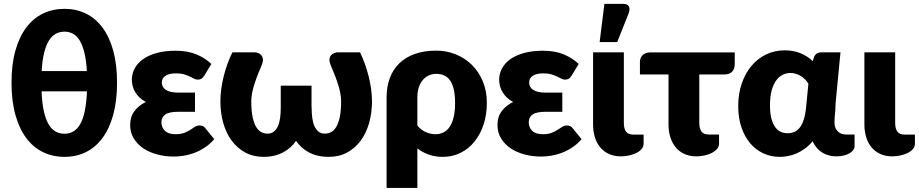

<svg xmlns="http://www.w3.org/2000/svg" viewBox="-20 -782 4628 967"><path d="M189.5 -322Q191.5 -264 200.5 -223.2Q209.5 -182.5 224.2 -157Q239 -131.5 259.2 -120Q279.5 -108.5 305 -108.5Q329.5 -108.5 349.5 -120Q369.5 -131.5 384 -157Q398.5 -182.5 407 -223.2Q415.5 -264 418 -322ZM417.5 -424Q414.5 -478 405.2 -515.8Q396 -553.5 381.8 -577.2Q367.5 -601 348 -611.8Q328.5 -622.5 305 -622.5Q280.5 -622.5 260.8 -611.8Q241 -601 226.2 -577.2Q211.5 -553.5 202.2 -515.8Q193 -478 190 -424ZM305 -737.5Q364 -737.5 412.5 -713.8Q461 -690 496 -643.2Q531 -596.5 550.2 -527Q569.5 -457.5 569.5 -366Q569.5 -273.5 550.2 -203.8Q531 -134 496 -86.8Q461 -39.5 412.5 -15.8Q364 8 305 8Q245.5 8 196.5 -15.8Q147.5 -39.5 112.2 -86.8Q77 -134 57.5 -203.8Q38 -273.5 38 -366Q38 -457.5 57.5 -527Q77 -596.5 112.2 -643.2Q147.5 -690 196.5 -713.8Q245.5 -737.5 305 -737.5Z M1059 -81Q1035 -53.5 1007.8 -36.5Q980.5 -19.5 953.5 -10Q926.5 -0.5 901 3Q875.5 6.5 855 6.5Q812.5 6.5 773 -3.8Q733.5 -14 703 -34.2Q672.5 -54.5 654 -84.2Q635.5 -114 635.5 -153Q635.5 -194.5 657.5 -223Q679.5 -251.5 714.5 -268.5Q695.5 -278.5 682.2 -291.5Q669 -304.5 660.5 -319Q652 -333.5 648 -349.2Q644 -365 644 -380Q644 -410 658 -436.8Q672 -463.5 699.8 -483.5Q727.5 -503.5 768.8 -515Q810 -526.5 864 -526.5Q925.5 -526.5 969.5 -508Q1013.5 -489.5 1044.5 -460L1009.5 -402Q1001 -389 993.5 -385Q986 -381 975.5 -381Q966 -381 956.8 -386Q947.5 -391 935.5 -396.8Q923.5 -402.5 907 -407.5Q890.5 -412.5 866.5 -412.5Q832 -412.5 813.5 -400.5Q795 -388.5 795 -366Q795 -342.5 816 -329Q837 -315.5 878.5 -315.5H962V-219H878.5Q831.5 -219 812.2 -205.2Q793 -191.5 793 -166Q793 -140.5 810.5 -123.2Q828 -106 864 -106Q890.5 -106 907.8 -112.8Q925 -119.5 937.8 -127.8Q950.5 -136 961.2 -143Q972 -150 986 -150Q1004.5 -150 1014 -136.5Z M1793 -518.5Q1807 -490.5 1818 -459.2Q1829 -428 1837 -396.2Q1845 -364.5 1849.2 -332.8Q1853.5 -301 1853.5 -272Q1853.5 -213.5 1839 -162.5Q1824.5 -111.5 1796.8 -73.8Q1769 -36 1728.5 -14Q1688 8 1636 8Q1605.5 8 1580.2 2Q1555 -4 1534.8 -15Q1514.5 -26 1498.8 -40.5Q1483 -55 1471 -72.5Q1459 -55 1443 -40.5Q1427 -26 1406.8 -15Q1386.5 -4 1362 2Q1337.5 8 1307.5 8Q1255.5 8 1215 -14Q1174.5 -36 1146.8 -73.8Q1119 -111.5 1104.5 -162.5Q1090 -213.5 1090 -272Q1090 -301 1094.2 -332.8Q1098.5 -364.5 1106.2 -396.2Q1114 -428 1125.2 -459.2Q1136.5 -490.5 1150.5 -518.5H1262.5Q1270 -518.5 1279.5 -515.2Q1289 -512 1295.8 -504.2Q1302.5 -496.5 1304 -484.2Q1305.5 -472 1298 -454Q1298 -452.5 1294 -443.8Q1290 -435 1284.2 -421Q1278.5 -407 1271.8 -389Q1265 -371 1259 -351.2Q1253 -331.5 1249.2 -311Q1245.5 -290.5 1245.5 -272Q1245.5 -222 1252.8 -190.2Q1260 -158.5 1271.5 -140.5Q1283 -122.5 1297.8 -115.8Q1312.5 -109 1327.5 -109Q1346.5 -109 1359.2 -119Q1372 -129 1379.8 -146.5Q1387.5 -164 1390.8 -188Q1394 -212 1394 -240.5V-350.5H1549V-240.5H1549.5Q1549.5 -212 1552.8 -188Q1556 -164 1563.8 -146.5Q1571.5 -129 1584.2 -119Q1597 -109 1616 -109Q1631 -109 1645.8 -115.8Q1660.5 -122.5 1672 -140.5Q1683.5 -158.5 1690.8 -190.2Q1698 -222 1698 -272Q1698 -290.5 1694.2 -311Q1690.5 -331.5 1684.5 -351.2Q1678.5 -371 1671.8 -389Q1665 -407 1659.2 -421Q1653.5 -435 1649.5 -443.8Q1645.5 -452.5 1645.5 -454Q1638 -472 1639.5 -484.2Q1641 -496.5 1647.8 -504.2Q1654.5 -512 1664 -515.2Q1673.5 -518.5 1681 -518.5Z M2082 -150Q2101.5 -126 2126 -116Q2150.5 -106 2173 -106Q2194.5 -106 2212.5 -114.5Q2230.5 -123 2243.8 -141.8Q2257 -160.5 2264.5 -190.5Q2272 -220.5 2272 -263.5Q2272 -304.5 2265.2 -332.5Q2258.5 -360.5 2246 -377.8Q2233.5 -395 2216 -402.5Q2198.5 -410 2177.5 -410Q2158 -410 2140.8 -402.5Q2123.5 -395 2110.2 -380Q2097 -365 2089.5 -342.8Q2082 -320.5 2082 -291ZM1927 -291Q1927 -344.5 1943 -388Q1959 -431.5 1990.5 -462.5Q2022 -493.5 2069 -510.2Q2116 -527 2177.5 -527Q2228.5 -527 2274.8 -508.5Q2321 -490 2356 -455.8Q2391 -421.5 2411.5 -372.8Q2432 -324 2432 -263.5Q2432 -205 2415.8 -155.5Q2399.5 -106 2370.2 -69.5Q2341 -33 2300.2 -12.5Q2259.5 8 2210 8Q2172 8 2140 -3.2Q2108 -14.5 2082 -34.5V164.5H1927Z M2909 -81Q2885 -53.5 2857.8 -36.5Q2830.5 -19.5 2803.5 -10Q2776.5 -0.5 2751 3Q2725.5 6.5 2705 6.5Q2662.5 6.5 2623 -3.8Q2583.5 -14 2553 -34.2Q2522.5 -54.5 2504 -84.2Q2485.5 -114 2485.5 -153Q2485.5 -194.5 2507.5 -223Q2529.5 -251.5 2564.5 -268.5Q2545.5 -278.5 2532.2 -291.5Q2519 -304.5 2510.5 -319Q2502 -333.5 2498 -349.2Q2494 -365 2494 -380Q2494 -410 2508 -436.8Q2522 -463.5 2549.8 -483.5Q2577.5 -503.5 2618.8 -515Q2660 -526.5 2714 -526.5Q2775.5 -526.5 2819.5 -508Q2863.5 -489.5 2894.5 -460L2859.5 -402Q2851 -389 2843.5 -385Q2836 -381 2825.5 -381Q2816 -381 2806.8 -386Q2797.5 -391 2785.5 -396.8Q2773.5 -402.5 2757 -407.5Q2740.5 -412.5 2716.5 -412.5Q2682 -412.5 2663.5 -400.5Q2645 -388.5 2645 -366Q2645 -342.5 2666 -329Q2687 -315.5 2728.5 -315.5H2812V-219H2728.5Q2681.5 -219 2662.2 -205.2Q2643 -191.5 2643 -166Q2643 -140.5 2660.5 -123.2Q2678 -106 2714 -106Q2740.5 -106 2757.8 -112.8Q2775 -119.5 2787.8 -127.8Q2800.5 -136 2811.2 -143Q2822 -150 2836 -150Q2854.5 -150 2864 -136.5Z M2967 -518.5H3122V-163Q3122 -134 3133 -119Q3144 -104 3170.5 -104H3221.5V-59Q3221.5 -43 3211 -31Q3200.5 -19 3184 -11Q3167.5 -3 3147.2 1.2Q3127 5.5 3107.5 5.5Q3073 5.5 3046.5 -6.8Q3020 -19 3002.5 -40.5Q2985 -62 2976 -91.2Q2967 -120.5 2967 -154ZM3000 -570 3024 -762.5H3119Q3140 -762.5 3147 -750.2Q3154 -738 3147 -717L3088.5 -570Z M3680.5 -459.5Q3680.5 -434 3667 -420.5Q3653.5 -407 3628 -407H3502V-163Q3502 -134 3513 -119.2Q3524 -104.5 3550.5 -104.5H3601.5V-59.5Q3601.5 -43.5 3591 -31.5Q3580.5 -19.5 3564 -11.2Q3547.5 -3 3527.2 1.2Q3507 5.5 3487.5 5.5Q3453 5.5 3426.5 -6.8Q3400 -19 3382.5 -40.8Q3365 -62.5 3356 -91.5Q3347 -120.5 3347 -154.5V-407H3203V-470.5Q3203 -479.5 3206.2 -488.2Q3209.5 -497 3215.8 -503.5Q3222 -510 3231.8 -514Q3241.5 -518 3254.5 -518H3680.5Z M4051.5 -360.5Q4045 -371.5 4035.5 -381.2Q4026 -391 4014.2 -398.5Q4002.5 -406 3988.8 -410.2Q3975 -414.5 3960.5 -414.5Q3941.5 -414.5 3923.2 -406Q3905 -397.5 3890.5 -378.5Q3876 -359.5 3867 -328.2Q3858 -297 3858 -252Q3858 -211.5 3865.2 -184.5Q3872.5 -157.5 3884.8 -141Q3897 -124.5 3913 -117.8Q3929 -111 3947 -111Q3965.5 -111 3981 -117.8Q3996.5 -124.5 4008.5 -140Q4020.5 -155.5 4028.5 -180.8Q4036.5 -206 4040 -243ZM4284 -104.5V-45Q4284 -35.5 4277.5 -26.5Q4271 -17.5 4259 -10.2Q4247 -3 4229.8 1.2Q4212.5 5.5 4191 5.5Q4153.5 5.5 4122.2 -13Q4091 -31.5 4072.5 -70.5Q4054.5 -48.5 4033.8 -33.5Q4013 -18.5 3991.5 -9.2Q3970 0 3948.5 4Q3927 8 3907.5 8Q3862.5 8 3824.2 -9.8Q3786 -27.5 3758 -60.8Q3730 -94 3714 -141.2Q3698 -188.5 3698 -247.5Q3698 -309.5 3715.8 -361.2Q3733.5 -413 3764.8 -450.2Q3796 -487.5 3839 -508Q3882 -528.5 3932.5 -528.5Q3976.5 -528.5 4012 -513.8Q4047.5 -499 4073.5 -474L4079 -492.5Q4088 -518.5 4117 -518.5H4213L4188 -257.5Q4188 -233.5 4185.5 -210.2Q4183 -187 4183 -163.5Q4183 -148.5 4187.8 -137.5Q4192.5 -126.5 4200.8 -119Q4209 -111.5 4219.5 -108Q4230 -104.5 4241.5 -104.5Z M4333.5 -518.5H4488.5V-163Q4488.5 -134 4499.5 -119Q4510.5 -104 4537 -104H4588V-59Q4588 -43 4577.5 -31Q4567 -19 4550.5 -11Q4534 -3 4513.8 1.2Q4493.5 5.5 4474 5.5Q4439.5 5.5 4413 -6.8Q4386.5 -19 4369 -40.5Q4351.5 -62 4342.5 -91.2Q4333.5 -120.5 4333.5 -154Z"/></svg>

Font: Lato ExtraBold
Style: Regular
Weight: 800
Designer: Lukasz Dziedzic with Adam Twardoch and Botio Nikoltchev
Foundry: tyPoland Lukasz Dziedzic
Version: Version 2.015; 2015-08-06; http://www.latofonts.com/